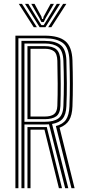

<svg xmlns="http://www.w3.org/2000/svg" viewBox="-20 -987 444 1007"><path d="M60.8 0V-800H215.2Q288.5 -800 323 -770.9Q357.5 -741.8 360 -670.8Q362 -607.8 362.1 -547.8Q362.2 -487.8 360 -429Q358.2 -382.2 342.5 -356.4Q326.8 -330.5 292.5 -317.2L371.2 0H354.8L273 -326Q309.8 -335.2 326.1 -359.4Q342.5 -383.5 344.2 -429.5Q346.5 -489.5 346.5 -548.4Q346.5 -607.2 344.2 -670.2Q341.8 -738.2 308.8 -762.2Q275.8 -786.2 215.2 -786.2H76.5V0ZM92.5 0V-772.5H215.2Q269.5 -772.5 297.9 -750.6Q326.2 -728.8 328.2 -670Q330 -611.8 330.5 -551.2Q331 -490.8 328.2 -430.5Q326.5 -386.5 308.9 -364.9Q291.2 -343.2 253 -336.8L338.2 0H321.8L237 -335Q227 -334.2 214.5 -334.2H108.2V0ZM108.2 -348.2H214.5Q261.5 -348.2 286 -365.8Q310.5 -383.2 312.5 -430.8Q315 -492.2 315 -550.1Q315 -608 312.5 -669Q310.2 -721 285.8 -739.9Q261.2 -758.8 215.2 -758.8H108.2ZM124 -362V-745H215.2Q256.8 -745 276.1 -727.6Q295.5 -710.2 296.8 -668.5Q298.2 -606 298.5 -546.9Q298.8 -487.8 296.8 -431Q295 -391.2 274.5 -376.6Q254 -362 214.5 -362ZM140 -375.8H214.5Q246.8 -375.8 263.1 -387.9Q279.5 -400 280.8 -432Q282.8 -489 282.5 -548.5Q282.2 -608 280.8 -668.2Q279.8 -705.2 262.8 -718.2Q245.8 -731.2 215.2 -731.2H140ZM124 0V-320.5H202Q208 -320.5 213.8 -320.6Q219.5 -320.8 225.2 -320.8L305.2 0H289L213.2 -307Q209.8 -306.8 202.5 -306.8H140V0ZM78.5 -966.8H95.2L173.5 -844.2H157ZM111.2 -966.8H128.5L181.8 -879.5L197.2 -855.2H209.2L224.5 -879.5L277.8 -966.8H295L218.2 -844.2H188ZM144 -966.8H161.2L197.2 -900.2L200.5 -887.5H206L209 -900.2L245.5 -966.8H262.8L219.2 -891.5L209.2 -871.2H197.2L187.2 -891.5ZM311 -966.8H328L249.2 -844.2H232.8Z"/></svg>

Font: Big Shoulders Inline Text
Style: Regular
Weight: 400
Designer: Patric King
Foundry: XO Type Co
Version: Version 1.000